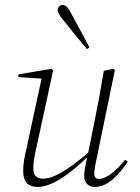

<svg xmlns="http://www.w3.org/2000/svg" viewBox="-20 -730 557 762"><path d="M130 12C186 12 258 -40 326 -106C318 -70 314 -47 314 -32C314 -6 329 12 357 12C408 12 452 -36 487 -88L477 -96C441 -52 403 -20 373 -20C361 -20 354 -27 354 -41C354 -59 359 -79 363 -98L436 -452L430 -457L392 -449C380 -376 369 -317 356 -252L330 -124C246 -53 193 -21 150 -21C125 -21 112 -35 112 -63C112 -87 119 -121 126 -151L191 -451L184 -457L54 -435L52 -424L145 -418L85 -140C77 -106 72 -81 72 -51C72 -11 89 12 130 12ZM335 -542C312 -585 289 -629 265 -672C251 -700 242 -710 228 -710C219 -710 209 -704 209 -689C209 -680 217 -667 233 -648C263 -610 294 -573 325 -535Z"/></svg>

Font: Source Serif 4 Display Light
Style: Italic
Weight: 300
Italic angle: -12°
Designer: Frank Grießhammer
Foundry: Adobe Systems Incorporated
Version: Version 4.004;hotconv 1.0.117;makeotfexe 2.5.65602